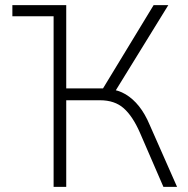

<svg xmlns="http://www.w3.org/2000/svg" viewBox="-20 -725 730 745"><path d="M28 -662V-705H237V-662ZM188 0V-705H237V-382H390L370 -366L576 -705H633L421 -361L405 -379Q439 -376 467.5 -359Q496 -342 519.5 -312.5Q543 -283 561 -240L667 0H614L523 -210Q495 -274 460 -305Q425 -336 368 -336H237V0Z"/></svg>

Font: Nunito Sans 7pt SemiCondensed ExtraLight
Style: Regular
Weight: 250
Width: 4
Designer: Vernon Adams
Foundry: Vernon Adams
Version: Version 3.101;gftools[0.9.27]